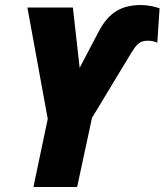

<svg xmlns="http://www.w3.org/2000/svg" viewBox="-20 -744 655 764"><path d="M113 0H287L346 -275L502 -533C523 -566 534 -582 568 -582C585 -582 599 -578 606 -574L615 -711C597 -717 569 -724 542 -724C466 -724 414 -697 373 -619L297 -474L270 -714H89L170 -271Z"/></svg>

Font: Noto Sans Condensed Black
Style: Italic
Weight: 900
Width: 3
Italic angle: -12°
Designer: Monotype Design Team
Foundry: Monotype Imaging Inc.
Version: Version 2.013